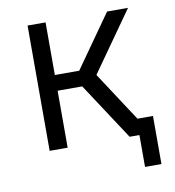

<svg xmlns="http://www.w3.org/2000/svg" viewBox="-79 -620 757 830"><g transform="rotate(-10 300.0 -205.0)"><path d="M97 0V-550H176V-319H283L446 -550H538L353 -288L495 -71H563V140H491V0H448L284 -250H176V0Z"/></g></svg>

Font: Pitagon Sans Mono Light
Style: Regular
Weight: 300
Monospace: yes
Designer: Travis Tran
Foundry: Pitagon
Version: Version 1.001; ttfautohint (v1.8.4.7-5d5b);gftools[0.9.26]